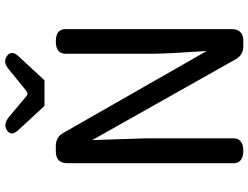

<svg xmlns="http://www.w3.org/2000/svg" viewBox="-132 -820 985 762"><g transform="rotate(-90 361.0 -438.5)"><path d="M104.5 21.5Q94.7 12.7 94.7 -3.9V-663.1Q94.7 -686.5 106.4 -698.2Q118.2 -710 141.6 -710H163.1Q199.2 -710 215.8 -678.7L540 -111.3Q529.3 -271.5 529.3 -322.3V-671.9Q529.3 -688.5 539.1 -698.2Q550.8 -710 578.1 -710Q605.5 -710 617.2 -698.2Q627 -688.5 627 -671.9V-12.7Q627 10.7 615.2 22.5Q603.5 34.2 580.1 34.2H559.6Q523.4 34.2 506.8 2.9L186.5 -565.4L193.4 -355.5V-3.9Q193.4 12.7 183.6 21.5Q171.9 34.2 144 34.2Q116.2 34.2 104.5 21.5ZM224.6 -903.3Q234.4 -910.2 245.1 -910.2Q259.8 -910.2 276.4 -897.5Q276.4 -897.5 360.4 -827.1Q366.2 -822.3 371.1 -822.3L381.8 -827.1Q381.8 -827.1 469.7 -898.4Q485.4 -911.1 498 -911.1Q513.7 -911.1 525.4 -899.4Q532.2 -892.6 532.2 -882.3Q532.2 -872.1 519.5 -858.4L424.8 -755.9Q422.9 -754.9 420.9 -754.9H325.2Q323.2 -754.9 321.3 -755.9L226.6 -858.4Q212.9 -873 212.9 -884.3Q212.9 -895.5 224.6 -903.3Z"/></g></svg>

Font: TaiwanPearl
Style: Regular
Weight: 400
Version: Version 2.102